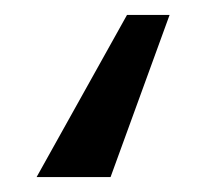

<svg xmlns="http://www.w3.org/2000/svg" viewBox="-20 -88 281 257"><path d="M150 -68H207L128 149H29Z"/></svg>

Font: Moderustic
Style: Regular
Weight: 400
Designer: Tural Alisoy
Foundry: TAFT Foundry
Version: Version 2.120